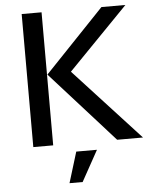

<svg xmlns="http://www.w3.org/2000/svg" viewBox="-57 -696 733 933"><g transform="rotate(-5 309.5 -229.5)"><path d="M619 0 298 -349 590 -649H473L183 -345L493 0ZM181 0V-649H84V0ZM391 40H290L244 190H308Z"/></g></svg>

Font: Gamestation Text
Style: Bold
Weight: 400
Designer: Jonas Hecksher
Foundry: Jonas Hecksher, Playtypeª, e-types AS
Version: Version 1.003